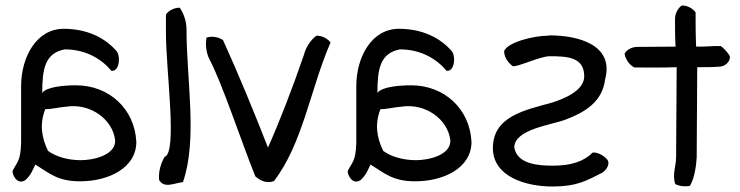

<svg xmlns="http://www.w3.org/2000/svg" viewBox="-20 -650 2699 700"><path d="M477 -133C477 -37 375 11 272 11C190 11 161 -18 109 -50C97 -27 94 -13 72 7C41 27 23 -18 26 -27C42 -60 55 -61 57 -130V-336C57 -442 113 -545 212 -545C297 -545 361 -513 403 -466C422 -447 415 -387 386 -392C351 -434 294 -470 216 -470C143 -456 134 -397 134 -311C149 -334 216 -339 257 -339C378 -339 471 -253 477 -133ZM400 -137C392 -215 309 -275 221 -261C194 -259 170 -252 145 -252C124 -198 131 -150 155 -100C183 -79 228 -66 274 -66C321 -66 400 -84 400 -137Z M660 -542C660 -359 701 -142 647 14C613 18 579 38 560 6C557 -27 568 -57 580 -78C628 -92 585 -391 585 -531V-597C593 -610 614 -622 635 -622C649 -603 660 -573 660 -542Z M1185 -495C1111 -324 1084 -127 979 10C952 21 926 7 911 -7C864 -122 790 -347 744 -433C730 -460 729 -493 733 -513C756 -520 778 -514 793 -504C849 -381 905 -245 957 -112C998 -204 1047 -330 1088 -450C1095 -478 1113 -505 1134 -520C1156 -520 1176 -508 1185 -495Z M1699 -133C1699 -37 1597 11 1494 11C1412 11 1383 -18 1331 -50C1319 -27 1316 -13 1294 7C1263 27 1245 -18 1248 -27C1264 -60 1277 -61 1279 -130V-336C1279 -442 1335 -545 1434 -545C1519 -545 1583 -513 1625 -466C1644 -447 1637 -387 1608 -392C1573 -434 1516 -470 1438 -470C1365 -456 1356 -397 1356 -311C1371 -334 1438 -339 1479 -339C1600 -339 1693 -253 1699 -133ZM1622 -137C1614 -215 1531 -275 1443 -261C1416 -259 1392 -252 1367 -252C1346 -198 1353 -150 1377 -100C1405 -79 1450 -66 1496 -66C1543 -66 1622 -84 1622 -137Z M2195 -67C2203 -55 2196 -35 2177 -21C2118 9 2083 30 1994 30C1897 30 1777 -6 1777 -110C1777 -227 1896 -249 1993 -276C2030 -288 2110 -317 2110 -372C2110 -442 2048 -445 1984 -445C1949 -445 1862 -403 1849 -409C1832 -422 1818 -441 1818 -464C1832 -497 1928 -520 1979 -520L1984 -521C2091 -521 2220 -485 2186 -360C2176 -278 2111 -240 2042 -214C1990 -194 1855 -179 1855 -112C1866 -50 1946 -46 1996 -46C2064 -46 2109 -62 2141 -94C2159 -95 2181 -84 2195 -67Z M2638 -450C2648 -437 2632 -409 2604 -407C2575 -405 2551 -405 2522 -405C2522 -294 2520 -184 2520 -76C2517 -28 2508 7 2495 28C2475 31 2458 29 2442 21C2430 -13 2445 -44 2445 -78C2445 -184 2447 -295 2447 -405C2397 -403 2344 -404 2293 -404C2276 -412 2261 -432 2257 -454C2264 -468 2283 -479 2304 -479C2351 -479 2397 -480 2443 -480C2441 -514 2441 -546 2441 -581C2441 -602 2453 -622 2466 -630C2488 -630 2507 -618 2516 -605C2516 -561 2516 -522 2518 -480C2550 -479 2576 -483 2608 -482C2619 -474 2629 -463 2638 -450Z"/></svg>

Font: Snowfall
Style: Rev
Weight: 400
Designer: Jasper
Foundry: Cannot Into Space Fonts
Version: Version 0.9